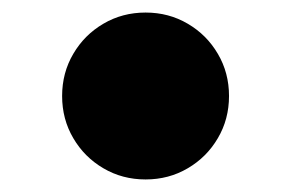

<svg xmlns="http://www.w3.org/2000/svg" viewBox="-20 -423 466 306"><path d="M212 -137Q249 -137 279.2 -154.8Q309.5 -172.5 327.2 -202.8Q345 -233 345 -270Q345 -307 327.2 -337.2Q309.5 -367.5 279.2 -385.2Q249 -403 212 -403Q175 -403 144.8 -385.2Q114.5 -367.5 96.8 -337.2Q79 -307 79 -270Q79 -233 96.8 -202.8Q114.5 -172.5 144.8 -154.8Q175 -137 212 -137Z"/></svg>

Font: Spartan Black
Style: Regular
Weight: 900
Designer: Matt Bailey, Mirko Velimirovic
Foundry: Matt Bailey
Version: Version 1.003; ttfautohint (v1.8.3)